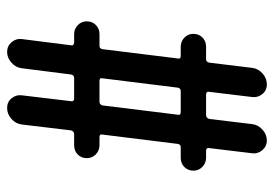

<svg xmlns="http://www.w3.org/2000/svg" viewBox="-135 -635 770 540"><g transform="rotate(90 250.0 -365.0)"><path d="M226.6 -480.5 200.2 -267.6Q198.2 -259.8 208 -259.8H266.6Q273.4 -259.8 276.4 -267.6L302.7 -480.5Q304.7 -488.3 294.9 -488.3H236.3Q228.5 -488.3 226.6 -480.5ZM76.2 -188.5Q61.5 -188.5 50.8 -198.7Q40 -209 40 -224.1Q40 -239.3 50.3 -249.5Q60.5 -259.8 76.2 -259.8H109.4Q116.2 -259.8 118.2 -267.6L144.5 -480.5Q146.5 -488.3 136.7 -488.3H111.3Q96.7 -488.3 85.9 -498.5Q75.2 -508.8 75.2 -523.9Q75.2 -539.1 85.4 -549.3Q95.7 -559.6 111.3 -559.6H146.5Q154.3 -559.6 156.2 -568.4L170.9 -689.5Q172.9 -706.1 186.5 -718.3Q200.2 -730.5 217.3 -730.5Q234.4 -730.5 244.6 -717.8Q254.9 -705.1 252.9 -689.5L238.3 -568.4Q236.3 -560.5 245.1 -559.6H303.7Q311.5 -559.6 314.5 -568.4L329.1 -689.5Q331.1 -706.1 344.7 -718.3Q358.4 -730.5 375 -730.5Q391.6 -730.5 402.3 -717.8Q413.1 -705.1 411.1 -689.5L396.5 -568.4Q394.5 -560.5 403.3 -559.6H423.8Q438.5 -559.6 449.2 -549.3Q460 -539.1 460 -523.9Q460 -508.8 449.7 -498.5Q439.5 -488.3 423.8 -488.3H393.6Q386.7 -488.3 384.8 -480.5L358.4 -267.6Q356.4 -259.8 366.2 -259.8H388.7Q403.3 -259.8 414.1 -249.5Q424.8 -239.3 424.8 -224.1Q424.8 -209 414.6 -198.7Q404.3 -188.5 388.7 -188.5H357.4Q349.6 -188.5 346.7 -179.7L330.1 -41Q328.1 -24.4 314.5 -12.2Q300.8 0 283.7 0Q266.6 0 256.3 -12.7Q246.1 -25.4 248 -41L264.6 -179.7Q266.6 -187.5 257.8 -188.5H199.2Q191.4 -188.5 189.5 -179.7L171.9 -41Q169.9 -24.4 156.2 -12.2Q142.6 0 126 0Q109.4 0 98.6 -12.7Q87.9 -25.4 89.8 -41L107.4 -179.7Q109.4 -187.5 99.6 -188.5Z"/></g></svg>

Font: Rounded Mgen+ 1m regular
Style: Regular
Weight: 400
Designer: [Source Han Sans]
Ryoko NISHIZUKA  (kana & ideographs); Paul D. Hunt (Latin, Greek & Cyrillic); Wenlong ZHANG  (bopomofo
Version: Version 1.059.20150602